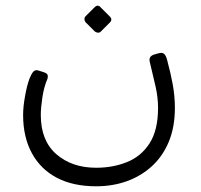

<svg xmlns="http://www.w3.org/2000/svg" viewBox="-20 -520 704 673"><path d="M317 133Q236 133 179 103Q122 73 91.5 16.5Q61 -40 61 -117Q61 -146 68 -184.5Q75 -223 84 -246Q91 -263 97.5 -269.5Q104 -276 114 -273L130 -268Q144 -264 146.5 -258Q149 -252 146 -243Q134 -215 128.5 -178.5Q123 -142 123 -117Q123 -27 177.5 20.5Q232 68 317 68Q376 68 425.5 48Q475 28 504.5 -18Q534 -64 534 -142Q534 -178 525.5 -216Q517 -254 505 -303Q500 -323 521 -329L535 -333Q549 -337 555.5 -331Q562 -325 566 -309Q578 -265 585.5 -224Q593 -183 593 -142Q593 -75 572 -24Q551 27 513 62Q475 97 425 115Q375 133 317 133ZM333 -409Q329 -405 323 -405.5Q317 -406 312 -410L280 -442Q276 -447 276 -453Q276 -459 280 -463L312 -495Q317 -500 322.5 -500Q328 -500 332 -495L364 -463Q376 -452 365 -441Z"/></svg>

Font: Rubik Light
Style: Italic
Weight: 300
Italic angle: -12°
Designer: Hubert and Fischer
Foundry: Hubert and Fischer
Version: Version 2.300;gftools[0.9.30]